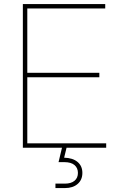

<svg xmlns="http://www.w3.org/2000/svg" viewBox="-20 -748 610 972"><path d="M95.7 0V-727.5H512.7V-705.1H118.2V-379.4H482.9V-356.9H118.2V-22.5H517.6V0ZM260.7 204.1V181.6H308.6Q339.8 181.6 357.2 167.2Q374.5 152.8 374.5 127.4Q374.5 102.5 357.2 87.6Q339.8 72.8 305.2 72.8H276.4L295.9 -8.8H316.9V0L304.7 50.3Q348.1 51.3 372.6 71.8Q397 92.3 397 127.4Q397 162.6 373 183.3Q349.1 204.1 308.6 204.1Z"/></svg>

Font: Inter 24pt Thin
Style: Regular
Weight: 250
Designer: Rasmus Andersson
Foundry: rsms
Version: Version 4.001;git-66647c0bb